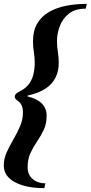

<svg xmlns="http://www.w3.org/2000/svg" viewBox="-39 -762 470 994"><path d="M190.4 212Q95.4 212 38 181Q-19.4 150 -19.4 95Q-19.4 59.4 -4.3 26.3Q10.8 -6.8 30.2 -39.9Q49.6 -73 64.7 -107.9Q79.8 -142.8 79.8 -181.2Q79.8 -223 51.6 -241Q37.6 -250.8 37.6 -260.6Q37.6 -270.4 44.7 -277Q51.8 -283.6 63.2 -289Q91.6 -303.2 108.4 -324Q125.2 -344.8 133 -373.6Q140.8 -402.4 140.8 -438.2Q140.8 -464.4 136.3 -492.3Q131.8 -520.2 131.8 -548.2Q131.8 -603 153.7 -640.1Q175.6 -677.2 213.8 -699.5Q252 -721.8 302.3 -731.9Q352.6 -742 410.4 -742L404.8 -717.2Q350.4 -717.2 317.8 -691.4Q285.2 -665.6 270.6 -626.7Q256 -587.8 256 -549.2Q256 -520.6 260.6 -492.1Q265.2 -463.6 265.2 -437.4Q265.2 -393.8 248.3 -359.8Q231.4 -325.8 196 -302.8Q160.6 -279.8 103.4 -267V-263Q202.4 -239 202.4 -163Q202.4 -121.6 187.6 -90.1Q172.8 -58.6 153.2 -30.1Q133.6 -1.6 118.8 30.1Q104 61.8 104 104Q104 143.2 130.5 165.2Q157 187.2 196 187.2Z"/></svg>

Font: Platypi Light
Style: Italic
Weight: 300
Italic angle: -13°
Designer: David Sargent
Foundry: Bolt Cutter Type
Version: Version 1.200